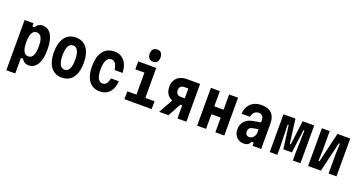

<svg xmlns="http://www.w3.org/2000/svg" viewBox="-47 -1795 5494 2911"><g transform="rotate(20 2700.0 -339.0)"><path d="M75 200V-610H219V-559H254Q271 -591 299 -608.5Q327 -626 363 -626Q424 -626 467 -588.5Q510 -551 532 -479.5Q554 -408 554 -305Q554 -202 532 -130.5Q510 -59 467 -21.5Q424 16 363 16Q327 16 298.5 -1.5Q270 -19 254 -51H219V200ZM314 -111Q365 -111 390 -160Q415 -209 415 -305Q415 -401 390 -449.5Q365 -498 314 -498Q263 -498 238 -449.5Q213 -401 213 -305Q213 -209 238 -160Q263 -111 314 -111Z M900 18Q823 18 769.5 -20Q716 -58 687.5 -130Q659 -202 659 -305Q659 -408 687.5 -480Q716 -552 769.5 -590Q823 -628 900 -628Q977 -628 1030.5 -590Q1084 -552 1112.5 -480Q1141 -408 1141 -305Q1141 -202 1112.5 -130Q1084 -58 1031 -20Q978 18 900 18ZM900 -109Q951 -109 976.5 -158.5Q1002 -208 1002 -305Q1002 -401 976.5 -450.5Q951 -500 900 -500Q849 -500 823.5 -450.5Q798 -401 798 -305Q798 -208 823.5 -158.5Q849 -109 900 -109Z M1514 18Q1437 18 1383.5 -19.5Q1330 -57 1302.5 -128.5Q1275 -200 1275 -302Q1275 -406 1303.5 -478.5Q1332 -551 1387 -589.5Q1442 -628 1521 -628Q1589 -628 1637.5 -596.5Q1686 -565 1714 -506Q1742 -447 1745 -364H1618Q1607 -432 1582.5 -466Q1558 -500 1519 -500Q1467 -500 1440 -450Q1413 -400 1413 -302Q1413 -207 1438 -158Q1463 -109 1513 -109Q1550 -109 1573.5 -138.5Q1597 -168 1608 -226H1735Q1730 -149 1702 -94Q1674 -39 1626 -10.5Q1578 18 1514 18Z M1908 -610H2199V-127H2347V0H1908V-127H2055V-482H1908ZM2119 -681Q2077 -681 2054.5 -707Q2032 -733 2032 -780Q2032 -828 2054.5 -853Q2077 -878 2119 -878Q2161 -878 2183.5 -853Q2206 -828 2206 -780Q2206 -733 2183.5 -707Q2161 -681 2119 -681Z M2763 0V-211H2696Q2630 -211 2581.5 -235Q2533 -259 2507.5 -304Q2482 -349 2482 -410Q2482 -472 2507.5 -517Q2533 -562 2581.5 -586Q2630 -610 2696 -610H2907V0ZM2468 0 2611 -256H2756L2619 0ZM2698 -325H2763V-483H2698Q2660 -483 2640 -462.5Q2620 -442 2620 -404Q2620 -366 2640 -345.5Q2660 -325 2698 -325Z M3081 0V-610H3225V-364H3375V-610H3519V0H3375V-237H3225V0Z M3985 -380V-269L3885 -252Q3852 -246 3834.5 -226Q3817 -206 3817 -173Q3817 -142 3834.5 -124Q3852 -106 3883 -106Q3907 -106 3928 -121Q3949 -136 3962 -160.5Q3975 -185 3975 -215V-410Q3975 -453 3953 -478Q3931 -503 3894 -503Q3866 -503 3844.5 -491Q3823 -479 3808.5 -456Q3794 -433 3786 -400H3652Q3656 -471 3686.5 -522Q3717 -573 3770.5 -600.5Q3824 -628 3895 -628Q4002 -628 4058 -573Q4114 -518 4114 -414V0H3975V-51H3941Q3927 -19 3901.5 -2.5Q3876 14 3834 14Q3788 14 3751.5 -7.5Q3715 -29 3694 -67Q3673 -105 3673 -154Q3673 -237 3719 -288.5Q3765 -340 3852 -356Z M4252 0V-610H4445L4496 -219H4512L4561 -610H4748V0H4625V-127L4635 -486H4619L4570 -110H4432L4381 -486H4365L4375 -127V0Z M4871 0V-610H4998V-296L4992 -127H5008L5123 -610H5329V0H5202V-313L5208 -483H5192L5077 0Z"/></g></svg>

Font: Martian Mono Condensed SemiBold
Style: Regular
Weight: 600
Width: 3
Designer: Roman Shamin
Foundry: Evil Martians
Version: Version 1.000